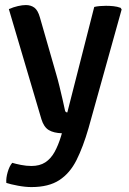

<svg xmlns="http://www.w3.org/2000/svg" viewBox="-20 -522 512 760"><path d="M330.5 -15Q309 59.5 282.8 111.8Q256.5 164 214.5 191.2Q172.5 218.5 104.5 218.5Q80 218.5 50.8 213Q21.5 207.5 5 202Q3.5 182.5 10.5 158.8Q17.5 135 28.5 122.5Q41.5 126.5 63 130.8Q84.5 135 104.5 135Q137 135 159 120.8Q181 106.5 195.8 80Q210.5 53.5 221.5 17.5L225 5.5Q192.5 4.5 173 -7.2Q153.5 -19 144 -50L15 -486Q33.5 -494 51.2 -498Q69 -502 82.5 -502Q102 -502 116 -491.8Q130 -481.5 138 -453L202.5 -228.5Q209 -206.5 215.5 -179.8Q222 -153 227.8 -127.8Q233.5 -102.5 237.5 -84Q239.5 -77 246.5 -77L353 -494.5Q363 -497 375.8 -498Q388.5 -499 399.5 -499Q414.5 -499 429.2 -497.5Q444 -496 457.5 -491L461.5 -484.5Z"/></svg>

Font: Signika Negative Medium
Style: Regular
Weight: 500
Designer: Anna Giedry
Foundry: Anna Giedry
Version: Version 2.001